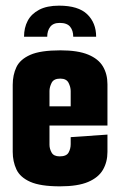

<svg xmlns="http://www.w3.org/2000/svg" viewBox="-20 -654 425 679"><path d="M189 -634Q257 -634 288.5 -603.5Q320 -573 320 -524H239Q239 -546 228 -559.5Q217 -573 191 -573Q168 -573 157.5 -559Q147 -545 147 -524H65Q65 -556 78 -580.5Q91 -605 118.5 -619.5Q146 -634 189 -634ZM192 5Q123 5 87 -11Q51 -27 38 -55Q25 -83 25 -117V-354Q25 -389 38 -416.5Q51 -444 87 -460Q123 -476 194 -476Q255 -476 291.5 -461Q328 -446 344 -419Q360 -392 360 -356V-271L230 -262V-332Q230 -346 222.5 -361Q215 -376 193 -376Q170 -376 162.5 -361Q155 -346 155 -332V-142Q155 -128 162.5 -114.5Q170 -101 191 -101Q215 -101 222.5 -114.5Q230 -128 230 -144V-169L360 -178V-117Q360 -81 344 -53.5Q328 -26 291.5 -10.5Q255 5 192 5ZM40 -210V-278H360V-210Z"/></svg>

Font: Smooch Sans ExtraBold
Style: Regular
Weight: 800
Designer: Robert E. Leuschke
Foundry: Robert E. Leuschke
Version: Version 1.010